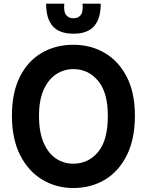

<svg xmlns="http://www.w3.org/2000/svg" viewBox="-20 -978 776 1014"><path d="M367 15Q277 15 203.5 -29Q130 -73 86.5 -158.5Q43 -244 43 -368Q43 -488 84.5 -571.5Q126 -655 199.2 -698.2Q272.5 -741.5 367.5 -741.5Q460 -741.5 533.5 -698.2Q607 -655 649.8 -571.5Q692.5 -488 692.5 -368Q692.5 -244 650 -158.5Q607.5 -73 534 -29Q460.5 15 367 15ZM367 -113.5Q446 -113.5 497.8 -175Q549.5 -236.5 549.5 -366.5Q549.5 -490 497.8 -551.5Q446 -613 367.5 -613Q317.5 -613 276.2 -585.8Q235 -558.5 210.5 -503.8Q186 -449 186 -366.5Q186 -280 210.5 -223.8Q235 -167.5 276 -140.5Q317 -113.5 367 -113.5ZM368 -800Q293.5 -800 258.5 -839.8Q223.5 -879.5 223.5 -958.5H319.5Q315.5 -916 329 -898.8Q342.5 -881.5 368 -881.5Q393 -881.5 406.5 -898.8Q420 -916 416 -958.5H512Q512 -879.5 477 -839.8Q442 -800 368 -800Z"/></svg>

Font: Spline Sans SemiBold
Style: Regular
Weight: 600
Designer: Eben Sorkin, Mirko Velimirovic
Foundry: Sorkin Type
Version: Version 1.000; ttfautohint (v1.8.3)